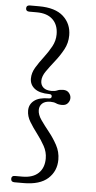

<svg xmlns="http://www.w3.org/2000/svg" viewBox="-58 -769 461 926"><g transform="rotate(5 172.0 -306.0)"><path d="M191.5 -305.5Q191.5 -316 178.5 -316Q131.5 -316 107.8 -334.5Q84 -353 84 -383Q84 -410.5 100 -437Q116 -463.5 136.8 -490.5Q157.5 -517.5 173.2 -546Q189 -574.5 189 -606Q189 -651.5 162 -677.5Q135 -703.5 84.5 -703.5H48Q31.5 -703.5 31.5 -718.5Q31.5 -733.5 48.5 -733.5H92.5Q171.5 -733.5 210.8 -697.8Q250 -662 250 -606.5Q250 -569 232.5 -537Q215 -505 192.5 -476.8Q170 -448.5 152.5 -423.5Q135 -398.5 135 -376Q135 -356 148.5 -344Q162 -332 188 -332Q205 -332 216 -337Q227 -342 244.5 -342Q262.5 -342 272.2 -330.5Q282 -319 282 -305.5Q282 -292 272.5 -280.5Q263 -269 244.5 -269Q227 -269 216 -274.2Q205 -279.5 188 -279.5Q162 -279.5 148.5 -267.2Q135 -255 135 -235Q135 -212.5 152.5 -187.5Q170 -162.5 192.5 -134.5Q215 -106.5 232.5 -74.2Q250 -42 250 -4.5Q250 51 210.8 86.8Q171.5 122.5 92.5 122.5H48.5Q31.5 122.5 31.5 107Q31.5 92 48 92H84.5Q135 92 162 66.2Q189 40.5 189 -5Q189 -36.5 173.2 -65Q157.5 -93.5 136.8 -120.5Q116 -147.5 100 -174Q84 -200.5 84 -228Q84 -258 107.8 -276.5Q131.5 -295 178.5 -295Q191.5 -295 191.5 -305.5Z"/></g></svg>

Font: Fraunces 72pt S050 Light
Style: Regular
Weight: 300
Version: Version 1.000; ttfautohint (v1.8.3)